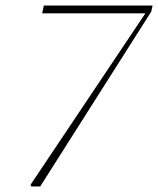

<svg xmlns="http://www.w3.org/2000/svg" viewBox="-20 -673 570 692"><path d="M93 -1 90 -7 506 -628V-625H132L138 -653H530L525 -631L125 -1Z"/></svg>

Font: Source Serif 4 ExtraLight
Style: Italic
Weight: 250
Italic angle: -12°
Designer: Frank Grießhammer
Foundry: Adobe Systems Incorporated
Version: Version 4.004;hotconv 1.0.116;makeotfexe 2.5.65601